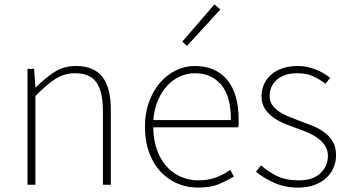

<svg xmlns="http://www.w3.org/2000/svg" viewBox="-20 -840 1588 873"><path d="M135 -527H105V0H141V-403Q191 -455 231.5 -481Q272 -507 321 -507Q390 -507 419 -464.5Q448 -422 448 -334V0H484V-339Q484 -442 445 -491Q406 -540 325 -540Q270 -540 227.5 -512.5Q185 -485 143 -443H141Z M955 -820 809 -651 830 -631 982 -797ZM880 13Q938 13 975.5 -3Q1013 -19 1043 -37L1027 -68Q997 -46 962 -33Q927 -20 882 -20Q836 -20 798 -38Q760 -56 733 -88.5Q706 -121 691.5 -165Q677 -209 677 -261H1063Q1065 -271 1065 -280V-297Q1065 -415 1012.5 -477.5Q960 -540 866 -540Q822 -540 781 -520.5Q740 -501 708.5 -465Q677 -429 658 -377.5Q639 -326 639 -262Q639 -198 658 -146.5Q677 -95 709.5 -60Q742 -25 786 -6Q830 13 880 13ZM1030 -294H677Q681 -344 698 -383.5Q715 -423 740.5 -450.5Q766 -478 798.5 -492.5Q831 -507 866 -507Q941 -507 985.5 -455Q1030 -403 1030 -294Z M1336 13Q1378 13 1410 1Q1442 -11 1463.5 -31Q1485 -51 1496.5 -77.5Q1508 -104 1508 -133Q1508 -172 1492.5 -197.5Q1477 -223 1452 -240.5Q1427 -258 1396 -270Q1365 -282 1333 -294Q1309 -303 1286.5 -312.5Q1264 -322 1246 -335Q1228 -348 1217 -364.5Q1206 -381 1206 -405Q1206 -425 1213.5 -443Q1221 -461 1236.5 -475.5Q1252 -490 1275.5 -498.5Q1299 -507 1332 -507Q1374 -507 1404 -493Q1434 -479 1460 -459L1481 -486Q1452 -510 1413 -525Q1374 -540 1335 -540Q1294 -540 1263 -529Q1232 -518 1211 -499Q1190 -480 1179.5 -455Q1169 -430 1169 -403Q1169 -369 1184.5 -345.5Q1200 -322 1224 -305Q1248 -288 1278.5 -276Q1309 -264 1339 -253Q1362 -245 1385.5 -234.5Q1409 -224 1428 -209.5Q1447 -195 1459 -176Q1471 -157 1471 -131Q1471 -86 1437.5 -53Q1404 -20 1338 -20Q1279 -20 1239.5 -39.5Q1200 -59 1167 -88L1144 -59Q1179 -30 1227.5 -8.5Q1276 13 1336 13Z"/></svg>

Font: Spoqa Han Sans Neo Thin
Style: Regular
Weight: 100
Designer: [Spoqa Han Sans Neo] Dong-huui Kim  Younghwa Kang  Yujin Lee  [Noto Sans] Ryoko NISHIZUKA  (kana & ideographs); Paul D. 
Foundry: Spoqa (http://www.spoqa-han-sans.com)
Version: Version 1.100;hotconv 1.0.109;makeotfexe 2.5.65596